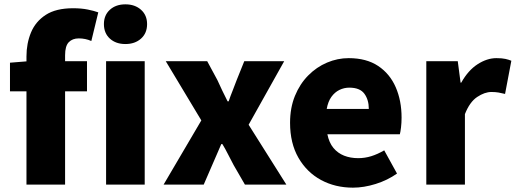

<svg xmlns="http://www.w3.org/2000/svg" viewBox="-20 -851 2377 885"><path d="M102 0V-591Q102 -651 123 -701.5Q144 -752 191 -782.5Q238 -813 317 -813Q355 -813 384.5 -807Q414 -801 433 -794L401 -662Q374 -674 343 -674Q314 -674 297 -656.5Q280 -639 280 -596V0ZM26 -430V-562L113 -569H381V-430ZM469 0V-569H647V0ZM558 -648Q514 -648 486.5 -673Q459 -698 459 -740Q459 -781 486.5 -806Q514 -831 558 -831Q602 -831 630 -806Q658 -781 658 -740Q658 -698 630 -673Q602 -648 558 -648Z M734 0 908 -296 744 -569H935L982 -482Q993 -457 1005 -432.5Q1017 -408 1029 -384H1034Q1042 -408 1052 -432.5Q1062 -457 1071 -482L1106 -569H1290L1126 -276L1300 0H1109L1057 -90Q1044 -114 1031.5 -139Q1019 -164 1005 -187H1000Q990 -164 979.5 -139.5Q969 -115 958 -90L919 0Z M1607 14Q1525 14 1459.5 -21.5Q1394 -57 1355.5 -124Q1317 -191 1317 -285Q1317 -354 1339.5 -409Q1362 -464 1400.5 -503Q1439 -542 1487.5 -562.5Q1536 -583 1587 -583Q1669 -583 1723 -547Q1777 -511 1804 -449Q1831 -387 1831 -309Q1831 -285 1828.5 -264Q1826 -243 1823 -232H1489Q1497 -193 1517 -169Q1537 -145 1566 -133.5Q1595 -122 1631 -122Q1662 -122 1691 -131Q1720 -140 1751 -158L1810 -51Q1766 -20 1711.5 -3Q1657 14 1607 14ZM1486 -349H1680Q1680 -391 1659.5 -419Q1639 -447 1590 -447Q1566 -447 1544.5 -436.5Q1523 -426 1507.5 -404.5Q1492 -383 1486 -349Z M1945 0V-569H2090L2103 -470H2106Q2138 -527 2181.5 -555Q2225 -583 2268 -583Q2294 -583 2309.5 -579.5Q2325 -576 2337 -571L2308 -418Q2292 -422 2278 -424.5Q2264 -427 2245 -427Q2214 -427 2179.5 -404Q2145 -381 2123 -325V0Z"/></svg>

Font: Noto Sans SC Black
Style: Regular
Weight: 900
Designer: Ryoko NISHIZUKA  (kana, bopomofo & ideographs); Paul D. Hunt (Latin, Greek & Cyrillic); Sandoll Communications , Soo-you
Foundry: Adobe
Version: Version 2.004-H2;hotconv 1.0.118;makeotfexe 2.5.65603